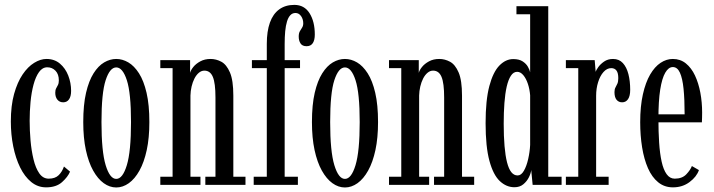

<svg xmlns="http://www.w3.org/2000/svg" viewBox="-20 -776 2996 806"><path d="M173.5 10.5Q138.5 10.5 111 -12Q83.5 -34.5 64.5 -73.2Q45.5 -112 35.5 -161.8Q25.5 -211.5 25.5 -266Q25.5 -332.5 39.2 -381.8Q53 -431 75 -463.5Q97 -496 123.5 -512.2Q150 -528.5 175 -528.5Q208.5 -528.5 231.5 -509Q254.5 -489.5 266.5 -458.8Q278.5 -428 278.5 -394.5Q278.5 -371.5 269.8 -359Q261 -346.5 245.5 -346.5Q230 -346.5 221 -357.5Q212 -368.5 212 -386.5Q212 -398.5 215.8 -405.2Q219.5 -412 223.2 -419.2Q227 -426.5 227 -438.5Q227 -464.5 213 -479Q199 -493.5 178.5 -493.5Q158 -493.5 143.8 -473.5Q129.5 -453.5 120.8 -420.8Q112 -388 108.2 -348.2Q104.5 -308.5 104.5 -269Q104.5 -228.5 108.2 -185.8Q112 -143 120.8 -106.8Q129.5 -70.5 145 -48.2Q160.5 -26 184.5 -26Q211.5 -26 226.2 -40.5Q241 -55 248.5 -77L274 -55.5Q265 -33.5 240.5 -11.5Q216 10.5 173.5 10.5Z M468 11Q440.5 11 415.5 -7Q390.5 -25 371 -60Q351.5 -95 340.5 -146Q329.5 -197 329.5 -263.5Q329.5 -336 341.2 -386.5Q353 -437 372.8 -468.2Q392.5 -499.5 417.2 -514Q442 -528.5 468 -528.5Q494 -528.5 518.8 -514Q543.5 -499.5 563.5 -468.2Q583.5 -437 595.2 -386.5Q607 -336 607 -263.5Q607 -197 596 -146Q585 -95 565.5 -60Q546 -25 520.8 -7Q495.5 11 468 11ZM468 -25Q495 -25 512.5 -82.8Q530 -140.5 530 -263.5Q530 -385.5 512.5 -439.2Q495 -493 468 -493Q441 -493 423.5 -439.2Q406 -385.5 406 -263.5Q406 -140.5 423.5 -82.8Q441 -25 468 -25Z M653 0V-34H704.5V-490H653V-523.5H778V-470Q780.5 -481 791.5 -494.8Q802.5 -508.5 821 -518.5Q839.5 -528.5 864 -528.5Q887.5 -528.5 909.2 -516.8Q931 -505 945.2 -472Q959.5 -439 959.5 -374.5V-34H1010.5V0H842V-34H884.5V-366.5Q884.5 -427 873.5 -453.2Q862.5 -479.5 838 -479.5Q825.5 -479.5 814.8 -470.5Q804 -461.5 796.2 -446.2Q788.5 -431 784.2 -412.5Q780 -394 779.5 -375V-34H821.5V0Z M1045 0V-34H1100V-490H1037.5V-523.5H1100V-592Q1100 -644.5 1113 -681Q1126 -717.5 1152 -736.5Q1178 -755.5 1215.5 -755.5Q1257.5 -755.5 1279.5 -720.5Q1301.5 -685.5 1301.5 -631Q1301.5 -607.5 1293 -594.8Q1284.5 -582 1267 -582Q1249 -582 1241.5 -593.8Q1234 -605.5 1234 -622.5Q1234 -636.5 1238.8 -644.8Q1243.5 -653 1248.2 -660.2Q1253 -667.5 1253 -678Q1253 -695.5 1243.8 -708.5Q1234.5 -721.5 1220.5 -721.5Q1207.5 -721.5 1198.8 -712.2Q1190 -703 1184.8 -685.8Q1179.5 -668.5 1177.2 -644.5Q1175 -620.5 1175 -591V-523.5H1239.5V-490H1175V-34H1230.5V0Z M1428 11Q1400.5 11 1375.5 -7Q1350.5 -25 1331 -60Q1311.5 -95 1300.5 -146Q1289.5 -197 1289.5 -263.5Q1289.5 -336 1301.2 -386.5Q1313 -437 1332.8 -468.2Q1352.5 -499.5 1377.2 -514Q1402 -528.5 1428 -528.5Q1454 -528.5 1478.8 -514Q1503.5 -499.5 1523.5 -468.2Q1543.5 -437 1555.2 -386.5Q1567 -336 1567 -263.5Q1567 -197 1556 -146Q1545 -95 1525.5 -60Q1506 -25 1480.8 -7Q1455.5 11 1428 11ZM1428 -25Q1455 -25 1472.5 -82.8Q1490 -140.5 1490 -263.5Q1490 -385.5 1472.5 -439.2Q1455 -493 1428 -493Q1401 -493 1383.5 -439.2Q1366 -385.5 1366 -263.5Q1366 -140.5 1383.5 -82.8Q1401 -25 1428 -25Z M1613 0V-34H1664.5V-490H1613V-523.5H1738V-470Q1740.5 -481 1751.5 -494.8Q1762.5 -508.5 1781 -518.5Q1799.5 -528.5 1824 -528.5Q1847.5 -528.5 1869.2 -516.8Q1891 -505 1905.2 -472Q1919.5 -439 1919.5 -374.5V-34H1970.5V0H1802V-34H1844.5V-366.5Q1844.5 -427 1833.5 -453.2Q1822.5 -479.5 1798 -479.5Q1785.5 -479.5 1774.8 -470.5Q1764 -461.5 1756.2 -446.2Q1748.5 -431 1744.2 -412.5Q1740 -394 1739.5 -375V-34H1781.5V0Z M2139.5 10Q2105.5 10 2078 -16Q2050.5 -42 2034.5 -101Q2018.5 -160 2018.5 -259Q2018.5 -355.5 2034.2 -414.8Q2050 -474 2076.5 -501Q2103 -528 2134.5 -528Q2159.5 -528 2174.2 -518.2Q2189 -508.5 2196.2 -495.5Q2203.5 -482.5 2205.5 -472.5V-716H2148V-750H2281.5V-34H2337.5V0H2216L2210 -62.5Q2209 -49.5 2200.5 -32.2Q2192 -15 2177 -2.5Q2162 10 2139.5 10ZM2153 -39.5Q2168 -39.5 2179.2 -59Q2190.5 -78.5 2197.2 -108.2Q2204 -138 2205.5 -167.5V-376Q2203.5 -401.5 2196 -424Q2188.5 -446.5 2176.8 -460.5Q2165 -474.5 2151 -474.5Q2135.5 -474.5 2124.8 -458.2Q2114 -442 2107.2 -412.8Q2100.5 -383.5 2097.5 -343.8Q2094.5 -304 2094.5 -257Q2094.5 -203.5 2098 -162.8Q2101.5 -122 2108.5 -94.5Q2115.5 -67 2126.5 -53.2Q2137.5 -39.5 2153 -39.5Z M2355.5 0V-34H2407.5V-490H2355.5V-523.5H2476.5L2480.5 -474.5Q2482 -480.5 2491 -493.5Q2500 -506.5 2515.8 -517.5Q2531.5 -528.5 2553.5 -528.5Q2579 -528.5 2594.8 -511.2Q2610.5 -494 2618 -464.8Q2625.5 -435.5 2625.5 -399Q2625.5 -373 2616.5 -359.8Q2607.5 -346.5 2591.5 -346.5Q2577 -346.5 2568.2 -357.2Q2559.5 -368 2559.5 -389Q2559.5 -401.5 2563.8 -409Q2568 -416.5 2571.8 -425Q2575.5 -433.5 2575.5 -448Q2575.5 -470 2567.8 -480Q2560 -490 2546 -490Q2528 -490 2513.5 -473.8Q2499 -457.5 2490.8 -431Q2482.5 -404.5 2482.5 -374V-34H2535V0Z M2805 10.5Q2769 10.5 2742.8 -11Q2716.5 -32.5 2700 -70.2Q2683.5 -108 2675.5 -157.5Q2667.5 -207 2667.5 -263Q2667.5 -330 2678.8 -380Q2690 -430 2709.2 -463Q2728.5 -496 2753 -512.2Q2777.5 -528.5 2804.5 -528.5Q2836 -528.5 2859.2 -509.8Q2882.5 -491 2897.5 -459Q2912.5 -427 2920 -386.8Q2927.5 -346.5 2927.5 -303.5Q2927.5 -293 2927.2 -282.8Q2927 -272.5 2926.5 -262.5H2737V-296H2854Q2854 -359 2849.5 -403.2Q2845 -447.5 2834.2 -471Q2823.5 -494.5 2804.5 -494.5Q2786.5 -494.5 2772.8 -471Q2759 -447.5 2751.5 -399.8Q2744 -352 2744 -278Q2744 -223.5 2747 -177.5Q2750 -131.5 2757.5 -97.5Q2765 -63.5 2778.5 -44.8Q2792 -26 2812.5 -26Q2843.5 -26 2860.8 -44Q2878 -62 2884.5 -79L2914 -62Q2904.5 -34 2874.8 -11.8Q2845 10.5 2805 10.5Z"/></svg>

Font: Imbue Thin 10pt
Style: Regular
Weight: 400
Version: Version 1.102